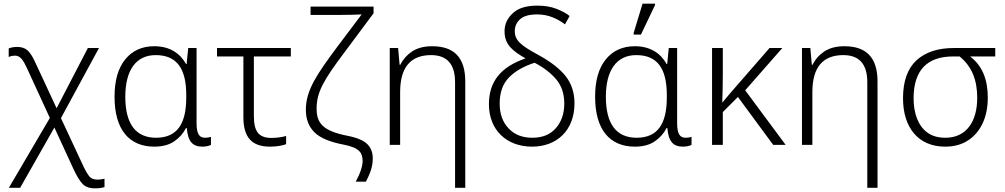

<svg xmlns="http://www.w3.org/2000/svg" viewBox="-20 -796 5524 1055"><path d="M90.8 235.8 278.8 -95.2 383.8 132.8C401.4 170.9 418 198.2 433.6 214.4C448.7 230.5 471.2 238.8 500.5 238.8H505.9C527.3 238.8 542 235.8 554.2 231.9V186C543 188.5 530.8 190.9 515.1 190.9C494.1 190.9 478.5 184.1 468.3 169.9C457.5 155.8 444.3 131.8 429.2 98.1L314.9 -147L523.9 -532.2H462.9L291 -201.2L172.9 -455.1C158.2 -486.8 144 -508.8 129.9 -520.5C115.7 -532.2 97.7 -538.1 75.2 -538.1C51.3 -538.1 39.1 -534.2 27.8 -529.8V-482.9C39.1 -487.8 50.8 -490.2 63 -490.2C90.8 -490.2 107.4 -466.8 128.9 -419.9L253.9 -147.9L28.8 235.8Z M828.1 9.8C872.6 9.8 909.2 0 937.5 -19.5C965.8 -39.1 987.3 -63 1001.5 -91.8H1006.3C1012.7 -17.6 1039.1 9.8 1092.3 9.8C1111.3 9.8 1129.9 5.4 1139.2 0V-43.9C1128.4 -40.5 1117.7 -39.1 1106.4 -39.1C1076.7 -39.1 1060.1 -58.1 1060.1 -119.1V-532.2H1014.2L1005.4 -443.8H1002.4C971.2 -501 914.6 -542 828.1 -542C760.7 -542 707.5 -518.1 668.5 -470.2C628.9 -421.9 609.4 -353.5 609.4 -264.2C609.4 -84 689.5 9.8 828.1 9.8ZM837.4 -39.1C725.6 -39.1 668.5 -115.7 668.5 -264.2C668.5 -410.6 727.5 -493.2 835.4 -493.2C952.6 -493.2 1003.4 -418 1003.4 -273.9V-259.8C1003.4 -117.2 954.6 -39.1 837.4 -39.1Z M1464.4 9.8C1499 9.8 1533.2 3.9 1552.2 -3.9V-48.8C1530.8 -42.5 1499 -38.1 1472.2 -38.1C1399.9 -38.1 1375 -75.2 1375 -159.2V-485.8H1578.1V-532.2H1172.4V-485.8H1317.4V-151.9C1317.4 -36.1 1368.2 9.8 1464.4 9.8Z M1990.7 202.1C2012.7 159.2 2028.3 121.6 2028.3 74.2C2028.3 42.5 2018.6 16.6 1998.5 -3.9C1978.5 -23.9 1942.4 -39.6 1889.6 -49.8C1754.9 -76.2 1719.7 -118.7 1719.7 -199.2C1719.7 -289.1 1757.8 -355.5 1871.6 -506.8L2032.7 -723.1V-759.8H1686.5V-713.9H1836.4C1862.3 -713.9 1887.7 -714.4 1912.1 -714.8C1936.5 -715.3 1955.1 -716.3 1967.3 -716.8L1833.5 -539.1C1722.7 -389.6 1660.6 -301.3 1660.6 -192.9C1660.6 -141.6 1676.3 -100.6 1707 -69.8C1737.8 -38.6 1792 -15.6 1869.6 -1C1960.9 17.1 1970.7 47.4 1972.7 86.9C1972.7 117.7 1957.5 161.6 1934.6 202.1Z M2536.6 235.8V-348.1C2536.6 -481.4 2473.6 -542 2354.5 -542C2310.1 -542 2272.9 -532.2 2244.1 -513.2C2215.3 -493.7 2193.8 -469.2 2179.7 -439.9H2175.8L2167.5 -532.2H2121.6V0H2178.7V-290C2178.7 -425.3 2235.4 -493.2 2348.6 -493.2C2436.5 -493.2 2480.5 -443.4 2480.5 -344.2V235.8Z M2903.8 9.8C3039.1 9.8 3136.7 -79.1 3136.7 -228C3136.7 -285.2 3121.1 -334.5 3089.8 -375.5C3058.1 -416.5 3007.3 -456.5 2936.5 -495.1C2840.3 -547.4 2808.6 -574.2 2808.6 -626C2808.6 -651.4 2818.4 -672.9 2837.9 -690.4C2856.9 -708 2888.7 -716.8 2932.6 -716.8C2993.7 -716.8 3043.5 -692.9 3084.5 -662.1L3109.9 -708C3092.8 -722.2 3069.3 -734.9 3038.6 -747.1C3007.8 -759.3 2972.7 -765.1 2932.6 -765.1C2872.6 -765.1 2827.6 -751.5 2797.9 -723.6C2767.6 -695.8 2752.4 -662.6 2752.4 -624C2752.4 -548.3 2799.3 -515.1 2867.7 -475.1C2730.5 -428.2 2666.5 -346.7 2666.5 -223.1C2666.5 -82.5 2762.7 9.8 2903.8 9.8ZM2904.8 -39.1C2850.1 -39.1 2806.6 -56.2 2774.4 -90.8C2741.7 -125 2725.6 -170.4 2725.6 -227.1C2725.6 -287.6 2742.7 -335.4 2776.4 -370.1C2810.1 -404.8 2856.9 -431.6 2917.5 -451.2C2966.3 -425.8 3005.9 -395.5 3035.6 -360.8C3065.4 -325.7 3080.6 -281.2 3080.6 -227.1C3080.6 -172.4 3065.4 -127.4 3034.7 -92.3C3003.9 -56.6 2960.9 -39.1 2904.8 -39.1Z M3502 -606 3579.1 -768.1V-775.9H3510.7L3461.9 -615.2V-606ZM3468.8 9.8C3513.2 9.8 3549.8 0 3578.1 -19.5C3606.4 -39.1 3627.9 -63 3642.1 -91.8H3647C3653.3 -17.6 3679.7 9.8 3732.9 9.8C3752 9.8 3770.5 5.4 3779.8 0V-43.9C3769 -40.5 3758.3 -39.1 3747.1 -39.1C3717.3 -39.1 3700.7 -58.1 3700.7 -119.1V-532.2H3654.8L3646 -443.8H3643.1C3611.8 -501 3555.2 -542 3468.8 -542C3401.4 -542 3348.1 -518.1 3309.1 -470.2C3269.5 -421.9 3250 -353.5 3250 -264.2C3250 -84 3330.1 9.8 3468.8 9.8ZM3478 -39.1C3366.2 -39.1 3309.1 -115.7 3309.1 -264.2C3309.1 -410.6 3368.2 -493.2 3476.1 -493.2C3593.3 -493.2 3644 -418 3644 -273.9V-259.8C3644 -117.2 3595.2 -39.1 3478 -39.1Z M4208.5 -532.2 3997.6 -290C3980.5 -270 3966.3 -253.4 3948.7 -231.9C3950.2 -277.3 3951.7 -332.5 3951.7 -391.1V-532.2H3892.6V0H3951.7V-180.2L4034.7 -263.2L4228.5 0H4296.9L4074.7 -299.8L4278.8 -532.2Z M4801.8 235.8V-348.1C4801.8 -481.4 4738.8 -542 4619.6 -542C4575.2 -542 4538.1 -532.2 4509.3 -513.2C4480.5 -493.7 4459 -469.2 4444.8 -439.9H4440.9L4432.6 -532.2H4386.7V0H4443.8V-290C4443.8 -425.3 4500.5 -493.2 4613.8 -493.2C4701.7 -493.2 4745.6 -443.4 4745.6 -344.2V235.8Z M5172.9 9.8C5223.1 9.8 5266.1 -2 5301.3 -25.9C5371.6 -72.8 5407.7 -156.7 5407.7 -258.8C5407.7 -357.9 5378.9 -433.6 5310.5 -485.8H5448.7V-532.2H5221.7C5133.8 -532.2 5065.4 -509.8 5016.1 -464.8C4966.8 -419.4 4941.9 -350.1 4941.9 -255.9C4941.9 -95.7 5025.4 9.8 5172.9 9.8ZM5174.8 -39.1C5134.3 -39.1 5101.1 -48.8 5075.2 -67.9C5023.9 -106 5000 -174.3 5000 -255.9C5000 -412.1 5076.7 -485.8 5216.8 -485.8H5252.9C5321.8 -429.7 5349.6 -354 5349.6 -257.8C5349.6 -132.3 5293 -39.1 5174.8 -39.1Z"/></svg>

Font: Noto Reveo Sans
Style: Regular
Weight: 300
Designer: Monotype Design Team
Foundry: Monotype Imaging Inc.
Version: Version 2.007